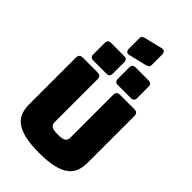

<svg xmlns="http://www.w3.org/2000/svg" viewBox="-344 -1304 1435 1435"><g transform="rotate(45 373.0 -586.5)"><path d="M682 -189Q682 -143 668.5 -105.5Q655 -68 620.5 -41Q586 -14 526 0.5Q466 15 373 15Q280 15 220 0.5Q160 -14 125.5 -41Q91 -68 77.5 -105.5Q64 -143 64 -189V-684Q64 -720 100 -720H257Q293 -720 293 -684V-228Q293 -208 308 -194.5Q323 -181 375 -181Q428 -181 443 -194.5Q458 -208 458 -228V-684Q458 -720 494 -720H646Q682 -720 682 -684ZM311 -760H173Q139 -760 139 -793V-914Q139 -947 173 -947H311Q344 -947 344 -914V-793Q344 -760 311 -760ZM569 -760H431Q398 -760 398 -793V-914Q398 -947 431 -947H569Q602 -947 602 -914V-793Q602 -760 569 -760ZM470 -1187Q487 -1191 495.5 -1181Q504 -1171 504 -1154V-1048Q504 -1029 495 -1023Q486 -1017 468 -1012L331 -979Q315 -975 306 -985Q297 -995 297 -1012V-1118Q297 -1137 306 -1143.5Q315 -1150 333 -1154Z"/></g></svg>

Font: Bungee Spice
Style: Regular
Weight: 400
Designer: David Jonathan Ross
Foundry: David Jonathan Ross
Version: Version 2.000